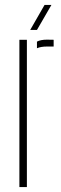

<svg xmlns="http://www.w3.org/2000/svg" viewBox="-20 -762 250 782"><path d="M59 0V-600H89.5V0ZM130.5 -565.5V-592.5Q145.5 -600.5 172 -600.5Q178.5 -600.5 185.5 -600.2Q192.5 -600 198.5 -600V-572.5H172Q146.5 -572.5 130.5 -565.5ZM103 -640 161.5 -742H189.5L130.5 -640Z"/></svg>

Font: Big Shoulders Stencil Display ExtraLight
Style: Regular
Weight: 250
Designer: Patric King
Foundry: XO Type Co
Version: Version 2.001